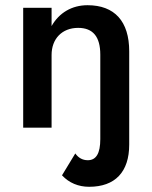

<svg xmlns="http://www.w3.org/2000/svg" viewBox="-20 -490 585 737"><path d="M322 227C422 227 476 170 476 65V-293C476 -408 420 -470 316 -470C256 -470 207 -441 178 -390V-460H69V0H178V-279C178 -341 218 -383 280 -383C337 -383 365 -349 365 -280V44C365 99 349 125 317 125C297 125 281 116 269 99L218 183C245 212 281 227 322 227Z"/></svg>

Font: Jost Medium
Style: Regular
Weight: 500
Version: Version 3.710